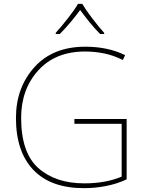

<svg xmlns="http://www.w3.org/2000/svg" viewBox="-20 -969 760 999"><path d="M367 -350V-325H613V-50Q530 -15 419 -15Q269 -15 179.5 -94.5Q90 -174 90 -356Q90 -504 179 -602.5Q268 -701 423 -701Q471 -701 519.5 -691.5Q568 -682 619 -657L631 -682Q542 -726 424 -726Q255 -726 159 -619.5Q63 -513 63 -355Q63 -180 153.5 -85Q244 10 417 10Q476 10 533.5 -1.5Q591 -13 639 -36V-350ZM408 -949H386Q368 -918 333 -873.5Q298 -829 270 -798V-792H291Q319 -820 347.5 -854Q376 -888 397 -917Q418 -888 445.5 -854Q473 -820 501 -792H522V-798Q494 -829 460 -873.5Q426 -918 408 -949Z"/></svg>

Font: Noto Sans UI Thin
Style: Regular
Weight: 250
Designer: Monotype Design Team
Foundry: Monotype Imaging Inc.
Version: Version 1.901